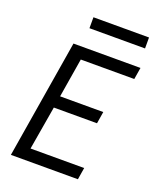

<svg xmlns="http://www.w3.org/2000/svg" viewBox="-165 -1020 929 1120"><g transform="rotate(20 300.0 -459.5)"><path d="M40 0 161 -735H577L565 -662H233L193 -419H461L449 -345H181L135 -74H468L456 0ZM218 -851V-919H563V-851Z"/></g></svg>

Font: Iosevka SS04 Extended Oblique
Style: Regular
Weight: 400
Width: 7
Italic angle: -9°
Monospace: yes
Designer: Belleve Invis
Foundry: Belleve Invis
Version: Version 19.0.0; ttfautohint (v1.8.4)